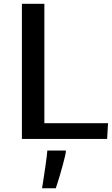

<svg xmlns="http://www.w3.org/2000/svg" viewBox="-20 -731 591 1010"><path d="M95.2 0V-710.9H213.4V-83H548.3L543.5 0ZM201.2 259.3Q202.1 254.4 204.8 237.1Q207.5 219.7 211.2 195.1Q214.8 170.4 218.8 144.3Q222.7 118.2 225.3 96.2Q228 74.2 229 61H326.7V62.5Q326.7 70.8 321.8 91.6Q316.9 112.3 309.8 138.9Q302.7 165.5 294.9 191.4Q287.1 217.3 281.2 235.8Q275.4 254.4 273.4 259.3Z"/></svg>

Font: Comme Medium
Style: Regular
Weight: 500
Version: Version 1.000;gftools[0.9.27]